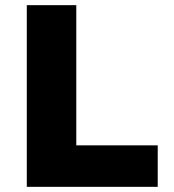

<svg xmlns="http://www.w3.org/2000/svg" viewBox="-20 -725 675 745"><path d="M84 0V-705H276V-161H592V0Z"/></svg>

Font: Nunito Sans 7pt Black
Style: Regular
Weight: 900
Designer: Vernon Adams
Foundry: Vernon Adams
Version: Version 3.101;gftools[0.9.27]